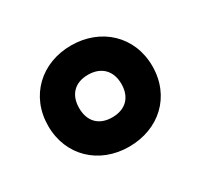

<svg xmlns="http://www.w3.org/2000/svg" viewBox="-80 -825 540 516"><g transform="rotate(-30 189.5 -567.0)"><path d="M189 -410C282 -410 351 -473 351 -567C351 -659 282 -724 189 -724C97 -724 28 -660 28 -567C28 -474 97 -410 189 -410ZM189 -501C148 -501 124 -526 124 -567C124 -607 147 -633 189 -633C231 -633 255 -607 255 -567C255 -526 231 -501 189 -501Z"/></g></svg>

Font: Noto Sans Khmer UI Condensed ExtraBold
Style: Regular
Weight: 800
Width: 3
Designer: Danh Hong and the Monotype Design Team
Foundry: Monotype Imaging Inc.
Version: Version 2.002